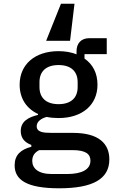

<svg xmlns="http://www.w3.org/2000/svg" viewBox="-20 -804 640 1036"><path d="M570 56C570 -29 513 -87 374 -87H258C213 -87 178 -91 178 -123C178 -151 208 -167 232 -173C252 -169 273 -167 296 -167C423 -167 506 -237 506 -347C506 -409 481 -457 436 -488V-512H556V-598H462C416 -598 393 -568 393 -528V-511C365 -522 332 -528 296 -528C169 -528 86 -457 86 -347C86 -273 123 -218 185 -189V-184C131 -171 92 -148 92 -97C92 -58 114 -35 149 -22V-12C92 3 59 32 59 88C59 165 121 212 299 212C481 212 570 162 570 56ZM468 63C468 110 423 135 341 135H260C184 135 154 103 154 64C154 37 167 18 192 6H371C444 6 468 28 468 63ZM296 -242C226 -242 193 -279 193 -334V-361C193 -416 226 -453 296 -453C366 -453 399 -416 399 -361V-334C399 -279 366 -242 296 -242ZM229 -584H358L382 -784H309Z"/></svg>

Font: IBM Plex Mono Medm
Style: Regular
Weight: 500
Monospace: yes
Designer: Mike Abbink, Paul van der Laan, Pieter van Rosmalen
Foundry: Bold Monday
Version: Version 2.004